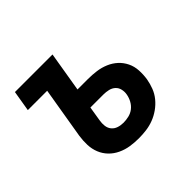

<svg xmlns="http://www.w3.org/2000/svg" viewBox="-130 -677 842 842"><g transform="rotate(-45 291.5 -256.0)"><path d="M293 8Q266 8 240.5 4Q215 0 191.5 -11Q168 -22 150.5 -40Q133 -58 123.5 -81.5Q114 -105 113 -131.5Q112 -158 116 -185L156 -424H36L52 -520H285L254 -334H319Q345 -334 371 -330.5Q397 -327 420.5 -317Q444 -307 462 -290.5Q480 -274 491 -251.5Q502 -229 503.5 -202.5Q505 -176 501 -150Q497 -127 488.5 -104.5Q480 -82 464.5 -63Q449 -44 428.5 -29.5Q408 -15 385.5 -6.5Q363 2 339.5 5Q316 8 293 8ZM294 -88Q310 -88 327 -92Q344 -96 357.5 -106.5Q371 -117 379.5 -132.5Q388 -148 391 -165Q394 -180 390.5 -195.5Q387 -211 376 -221Q365 -231 349.5 -234.5Q334 -238 319 -238H238L227 -170Q224 -153 226 -137Q228 -121 237.5 -109.5Q247 -98 262 -93Q277 -88 294 -88Z"/></g></svg>

Font: Iosevka Custom
Style: Bold Italic
Weight: 700
Italic angle: -9°
Designer: Belleve Invis
Foundry: Belleve Invis
Version: Version 30.3.1; ttfautohint (v1.8.3)